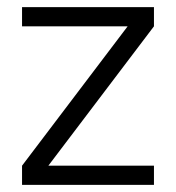

<svg xmlns="http://www.w3.org/2000/svg" viewBox="-20 -520 495 540"><path d="M42 -446V-500H413V-446L116 -54H413V0H42V-54L339 -446Z"/></svg>

Font: Titillium Web
Style: Light
Weight: 300
Version: Version 1.001;PS 57.000;hotconv 1.0.70;makeotf.lib2.5.55311